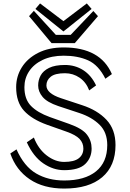

<svg xmlns="http://www.w3.org/2000/svg" viewBox="-20 -1077 756 1117"><path d="M186 -1025 213 -1057 349 -954 485 -1057 513 -1025 349 -894ZM149 -983 177 -1014 305 -874H391L523 -1013L550 -983L415 -826H280ZM254 -351Q165 -383 119.5 -433Q74 -483 74 -570Q74 -633 107 -685.5Q140 -738 202 -769.5Q264 -801 351 -801Q564 -801 631 -646L593 -619Q553 -699 492.5 -726Q432 -753 351 -753Q280 -753 228.5 -728.5Q177 -704 149.5 -662.5Q122 -621 122 -570Q122 -500 160 -461Q198 -422 270 -396L383 -356Q459 -329 486 -293.5Q513 -258 513 -213Q513 -159 476 -123Q439 -87 353 -87Q290 -87 232 -126.5Q174 -166 136 -249L177 -277Q203 -210 252 -172.5Q301 -135 353 -135Q411 -135 438 -156Q465 -177 465 -213Q465 -245 443 -268.5Q421 -292 367 -311ZM319 -460Q254 -482 228 -513Q202 -544 202 -580Q202 -611 216.5 -638Q231 -665 265.5 -682Q300 -699 358 -699Q417 -699 464 -669Q511 -639 539 -580L499 -551Q481 -599 443 -625Q405 -651 358 -651Q300 -651 275 -630.5Q250 -610 250 -580Q250 -534 334 -506L458 -465Q547 -436 599.5 -380Q652 -324 652 -233Q652 -112 574.5 -46Q497 20 354 20Q233 20 153 -34Q73 -88 40 -184L76 -208Q120 -109 190 -68Q260 -27 354 -27Q473 -27 538.5 -80Q604 -133 604 -233Q604 -307 559.5 -351Q515 -395 443 -419Z"/></svg>

Font: Train One
Style: Regular
Weight: 400
Designer: Fontworks Inc.
Foundry: Fontworks Inc.
Version: Version 1.100